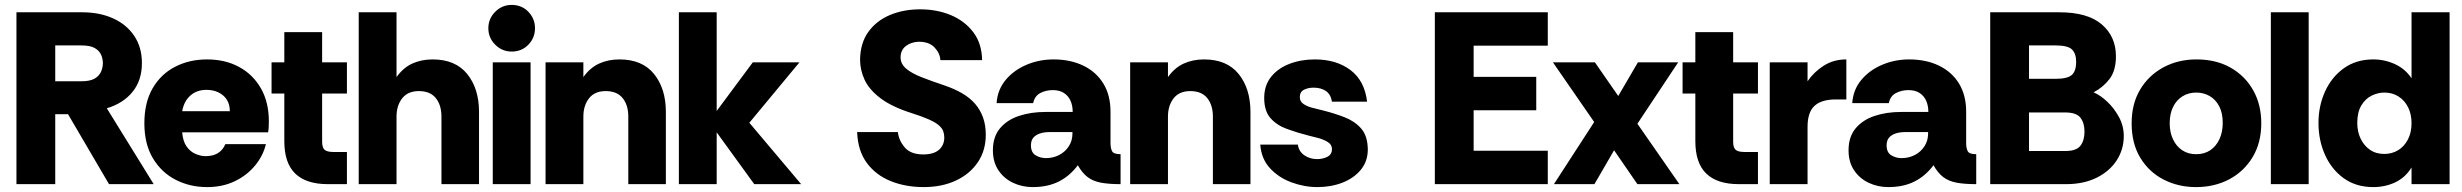

<svg xmlns="http://www.w3.org/2000/svg" viewBox="-20 -750 10027 782"><path d="M47 0V-700H314Q386 -700 441 -675Q496 -650 527 -603.5Q558 -557 558 -493Q558 -423 520 -376Q482 -329 415 -309L606 0H424L257 -285H205V0ZM205 -419H311Q348 -419 366.5 -430.5Q385 -442 392 -459Q399 -476 399 -493Q399 -510 392 -526.5Q385 -543 366.5 -554Q348 -565 311 -565H205Z M823 12Q754 12 696 -17.5Q638 -47 603 -105Q568 -163 568 -248Q568 -333 602 -391Q636 -449 694 -478.5Q752 -508 823 -508Q897 -508 953.5 -477.5Q1010 -447 1042.5 -390.5Q1075 -334 1075 -256Q1075 -246 1074.5 -234.5Q1074 -223 1072 -211H722Q725 -175 739.5 -154Q754 -133 775.5 -123.5Q797 -114 818 -114Q847 -114 867 -126Q887 -138 898 -163H1063Q1052 -116 1019 -76Q986 -36 936.5 -12Q887 12 823 12ZM722 -297H916Q916 -338 889 -361Q862 -384 821 -384Q781 -384 755 -360.5Q729 -337 722 -297Z M1315 0Q1227 0 1182.5 -43Q1138 -86 1138 -175V-369H1086V-496H1138V-619H1292V-496H1393V-369H1292V-173Q1292 -148 1302.5 -139.5Q1313 -131 1338 -131H1393V0Z M1441 0V-700H1595V-436Q1622 -474 1659 -491Q1696 -508 1742 -508Q1835 -508 1883 -448.5Q1931 -389 1931 -294V0H1778V-275Q1778 -322 1755 -350.5Q1732 -379 1686 -379Q1641 -379 1618 -349.5Q1595 -320 1595 -275V0Z M2064 -540Q2025 -540 1997 -568Q1969 -596 1969 -635Q1969 -674 1997 -702Q2025 -730 2064 -730Q2105 -730 2132 -702Q2159 -674 2159 -635Q2159 -596 2132 -568Q2105 -540 2064 -540ZM1987 0V-496H2141V0Z M2202 0V-496H2356V-436Q2383 -474 2420 -491Q2457 -508 2503 -508Q2596 -508 2644 -448.5Q2692 -389 2692 -294V0H2539V-275Q2539 -322 2516 -350.5Q2493 -379 2447 -379Q2402 -379 2379 -349.5Q2356 -320 2356 -275V0Z M2745 0V-700H2899V-298L3046 -496H3236L3032 -250L3243 0H3052L2899 -211V0Z M3742 12Q3668 12 3607.5 -12.5Q3547 -37 3510.5 -86.5Q3474 -136 3471 -212H3637Q3641 -177 3665.5 -149Q3690 -121 3740 -121Q3783 -121 3804.5 -140Q3826 -159 3826 -190Q3826 -204 3821.5 -216Q3817 -228 3804 -239.5Q3791 -251 3764.5 -263Q3738 -275 3694 -289Q3612 -315 3566 -350Q3520 -385 3501.5 -425Q3483 -465 3483 -507Q3484 -575 3517 -620.5Q3550 -666 3605 -689Q3660 -712 3728 -712Q3796 -712 3852.5 -688.5Q3909 -665 3944 -619Q3979 -573 3980 -505H3810Q3809 -532 3787 -556Q3765 -580 3722 -580Q3691 -579 3669.5 -562.5Q3648 -546 3648 -516Q3648 -490 3670 -471Q3692 -452 3732.5 -436Q3773 -420 3827 -402Q3868 -388 3899.5 -369.5Q3931 -351 3952 -326.5Q3973 -302 3984 -271Q3995 -240 3995 -201Q3995 -137 3962.5 -89Q3930 -41 3873 -14.5Q3816 12 3742 12Z M4186 12Q4143 12 4106 -5.5Q4069 -23 4046.5 -56.5Q4024 -90 4024 -138Q4024 -193 4053 -227.5Q4082 -262 4130.5 -278Q4179 -294 4237 -294H4349Q4349 -320 4340 -340Q4331 -360 4313 -371.5Q4295 -383 4268 -383Q4240 -383 4217 -371Q4194 -359 4188 -330H4039Q4043 -385 4076 -424.5Q4109 -464 4160.5 -486Q4212 -508 4271 -508Q4340 -508 4392.5 -482.5Q4445 -457 4474 -409.5Q4503 -362 4503 -295V-168Q4503 -146 4509.5 -134Q4516 -122 4544 -122V0Q4496 0 4464 -6Q4432 -12 4410 -28.5Q4388 -45 4370 -77Q4337 -33 4292 -10.5Q4247 12 4186 12ZM4240 -106Q4269 -106 4293.5 -118.5Q4318 -131 4333 -154Q4348 -177 4348 -206V-212H4253Q4233 -212 4216 -206.5Q4199 -201 4189 -189.5Q4179 -178 4179 -158Q4179 -129 4198 -117.5Q4217 -106 4240 -106Z M4583 0V-496H4737V-436Q4764 -474 4801 -491Q4838 -508 4884 -508Q4977 -508 5025 -448.5Q5073 -389 5073 -294V0H4920V-275Q4920 -322 4897 -350.5Q4874 -379 4828 -379Q4783 -379 4760 -349.5Q4737 -320 4737 -275V0Z M5346 12Q5292 12 5239.5 -7.5Q5187 -27 5152 -65.5Q5117 -104 5113 -161H5266Q5270 -133 5292.5 -117.5Q5315 -102 5344 -102Q5368 -102 5386.5 -111.5Q5405 -121 5405 -143Q5405 -161 5388 -171.5Q5371 -182 5348.5 -188Q5326 -194 5309 -198Q5262 -210 5221 -225Q5180 -240 5154.5 -269Q5129 -298 5129 -351Q5129 -402 5157 -437Q5185 -472 5232 -490Q5279 -508 5335 -508Q5423 -508 5480.5 -464.5Q5538 -421 5548 -336H5405Q5400 -366 5380 -379.5Q5360 -393 5330 -393Q5308 -393 5291 -384.5Q5274 -376 5274 -354Q5274 -336 5290.5 -325.5Q5307 -315 5329 -310Q5351 -305 5369 -300Q5417 -288 5457.5 -272Q5498 -256 5524 -226.5Q5550 -197 5551 -142Q5551 -93 5522.5 -58.5Q5494 -24 5447.5 -6Q5401 12 5346 12Z M5824 0V-700H6284V-564H5982V-437H6237V-301H5982V-136H6284V0Z M6309 0 6473 -253 6305 -496H6476L6571 -359L6651 -496H6815L6649 -246L6820 0H6649L6554 -138L6474 0Z M7062 0Q6974 0 6929.5 -43Q6885 -86 6885 -175V-369H6833V-496H6885V-619H7039V-496H7140V-369H7039V-173Q7039 -148 7049.5 -139.5Q7060 -131 7085 -131H7140V0Z M7188 0V-496H7342V-419Q7368 -457 7408 -482.5Q7448 -508 7500 -508V-345H7457Q7399 -345 7370.5 -319Q7342 -293 7342 -233V0Z M7671 12Q7628 12 7591 -5.5Q7554 -23 7531.5 -56.5Q7509 -90 7509 -138Q7509 -193 7538 -227.5Q7567 -262 7615.5 -278Q7664 -294 7722 -294H7834Q7834 -320 7825 -340Q7816 -360 7798 -371.5Q7780 -383 7753 -383Q7725 -383 7702 -371Q7679 -359 7673 -330H7524Q7528 -385 7561 -424.5Q7594 -464 7645.5 -486Q7697 -508 7756 -508Q7825 -508 7877.5 -482.5Q7930 -457 7959 -409.5Q7988 -362 7988 -295V-168Q7988 -146 7994.5 -134Q8001 -122 8029 -122V0Q7981 0 7949 -6Q7917 -12 7895 -28.5Q7873 -45 7855 -77Q7822 -33 7777 -10.5Q7732 12 7671 12ZM7725 -106Q7754 -106 7778.5 -118.5Q7803 -131 7818 -154Q7833 -177 7833 -206V-212H7738Q7718 -212 7701 -206.5Q7684 -201 7674 -189.5Q7664 -178 7664 -158Q7664 -129 7683 -117.5Q7702 -106 7725 -106Z M8086 0V-700H8367Q8483 -700 8540.5 -650.5Q8598 -601 8598 -521Q8598 -463 8572.5 -429Q8547 -395 8507 -374Q8535 -362 8563 -335.5Q8591 -309 8610.5 -273Q8630 -237 8630 -196Q8630 -142 8601.5 -97.5Q8573 -53 8520 -26.5Q8467 0 8395 0ZM8244 -135H8393Q8437 -135 8453.5 -156.5Q8470 -178 8470 -214Q8470 -249 8453.5 -270.5Q8437 -292 8391 -292H8244ZM8244 -429H8353Q8400 -429 8418 -444.5Q8436 -460 8436 -498Q8436 -532 8419 -548.5Q8402 -565 8352 -565H8244Z M8924 12Q8852 12 8792.5 -18.5Q8733 -49 8697.5 -107Q8662 -165 8662 -248Q8662 -327 8696.5 -385Q8731 -443 8791 -475.5Q8851 -508 8926 -508Q9006 -508 9065 -474.5Q9124 -441 9157 -382.5Q9190 -324 9190 -248Q9190 -169 9155 -110.5Q9120 -52 9060 -20Q9000 12 8924 12ZM8925 -122Q8958 -122 8982 -138Q9006 -154 9019.5 -183Q9033 -212 9033 -249Q9033 -290 9018.5 -317.5Q9004 -345 8979.5 -359Q8955 -373 8925 -373Q8894 -373 8869.5 -358Q8845 -343 8831 -315Q8817 -287 8817 -248Q8817 -211 8830.5 -182.5Q8844 -154 8868 -138Q8892 -122 8925 -122Z M9229 0V-700H9383V0Z M9646 12Q9576 12 9526 -24Q9476 -60 9449.5 -119.5Q9423 -179 9423 -249Q9423 -319 9450 -378Q9477 -437 9527 -472.5Q9577 -508 9646 -508Q9693 -508 9735 -488.5Q9777 -469 9802 -431V-700H9957V0H9802V-68Q9777 -27 9736 -7.5Q9695 12 9646 12ZM9691 -123Q9722 -123 9747 -138Q9772 -153 9787 -181.5Q9802 -210 9802 -248Q9802 -285 9788 -313Q9774 -341 9749 -357Q9724 -373 9691 -373Q9666 -373 9640.5 -361Q9615 -349 9598 -321.5Q9581 -294 9581 -249Q9581 -214 9594.5 -185.5Q9608 -157 9632.5 -140Q9657 -123 9691 -123Z"/></svg>

Font: Rethink Sans ExtraBold
Style: Regular
Weight: 800
Designer: The Rethink Sans project authors (Hans Thiessen). DM Sans designed by Colophon Foundry.
Foundry: Rethink Communications LLC
Version: Version 1.001